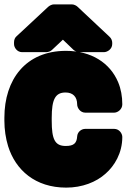

<svg xmlns="http://www.w3.org/2000/svg" viewBox="-26 -808 578 876"><path d="M-6 -271V-257C-6 -217 0 -177 11 -141C45 -32 135 48 276 48C349 48 413 23 456 -16C496 -51 532 -109 532 -183C532 -199 518 -220 495 -220H363C345 -220 327 -206 326 -185C324 -155 311 -142 274 -142C224 -142 210 -173 210 -257V-271C210 -354 226 -386 273 -386C306 -386 326 -367 326 -332C326 -316 340 -294 363 -294H495C511 -294 532 -309 532 -332C532 -368 526 -402 513 -433C476 -521 391 -576 275 -576C91 -576 -6 -445 -6 -271ZM486 -613C486 -622 482 -633 474 -640L328 -777C323 -782 312 -788 302 -788H220C211 -788 201 -783 194 -777L49 -642C42 -636 38 -626 38 -615V-607C38 -591 52 -570 75 -570H185C192 -570 204 -573 211 -580L261 -627L310 -580C316 -575 326 -570 336 -570H448C464 -570 486 -584 486 -607Z"/></svg>

Font: Asimov Print
Style: E
Weight: 500
Designer: Google
Version: Version 2.000980; 2014